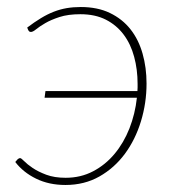

<svg xmlns="http://www.w3.org/2000/svg" viewBox="-20 -521 496 547"><path d="M57.5 -442.5Q78 -458 96.5 -469.2Q115 -480.5 133 -487.5Q151 -494.5 169.8 -497.8Q188.5 -501 210 -501Q258 -501 293.2 -484Q328.5 -467 351.8 -437.5Q375 -408 386.2 -368.2Q397.5 -328.5 397.5 -283Q397.5 -227.5 381.5 -175.2Q365.5 -123 335.8 -82.8Q306 -42.5 263.2 -18.2Q220.5 6 166.5 6Q119.5 6 82.8 -12Q46 -30 23.5 -59.5L30 -67Q31 -68 33 -69.2Q35 -70.5 37.5 -70.5Q40.5 -70.5 49 -61.8Q57.5 -53 73 -42.5Q88.5 -32 111.8 -23.2Q135 -14.5 167 -14.5Q210 -14.5 245.2 -33Q280.5 -51.5 306.5 -82.8Q332.5 -114 348.8 -155.2Q365 -196.5 370 -242.5H107L109.5 -261.5H371.5Q372 -267 372 -271.8Q372 -276.5 372 -282Q372 -323 362.2 -359.2Q352.5 -395.5 332.2 -422.5Q312 -449.5 281.5 -465Q251 -480.5 209 -480.5Q174 -480.5 149.5 -472.5Q125 -464.5 108.8 -455Q92.5 -445.5 82.8 -437.5Q73 -429.5 67.5 -430Q64.5 -430.5 63.2 -431.5Q62 -432.5 60.5 -435Z"/></svg>

Font: Lato ExtraLight
Style: Italic
Weight: 275
Italic angle: -7°
Designer: Lukasz Dziedzic with Adam Twardoch and Botio Nikoltchev
Foundry: tyPoland Lukasz Dziedzic
Version: Version 2.015; 2015-08-06; http://www.latofonts.com/